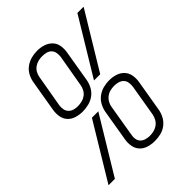

<svg xmlns="http://www.w3.org/2000/svg" viewBox="-236 -858 981 981"><g transform="rotate(-45 254.5 -368.0)"><path d="M151 -359Q128 -359 105.5 -365.5Q83 -372 68 -388Q53 -404 49 -426.5Q45 -449 49 -473L78 -645Q82 -667 93 -687Q104 -707 122.5 -720Q141 -733 162 -738.5Q183 -744 205 -744Q229 -744 250.5 -737Q272 -730 287.5 -714.5Q303 -699 307 -676Q311 -653 307 -630L278 -457Q274 -436 263 -416Q252 -396 234 -383Q216 -370 194 -364.5Q172 -359 151 -359ZM303 -431 487 -735H532L348 -431ZM152 -396Q166 -396 181 -399.5Q196 -403 208.5 -412Q221 -421 228.5 -435Q236 -449 238 -463L268 -636Q270 -650 267.5 -664.5Q265 -679 255.5 -689Q246 -699 232 -702.5Q218 -706 203 -706Q189 -706 174.5 -702.5Q160 -699 147.5 -690Q135 -681 127.5 -667.5Q120 -654 118 -639L88 -467Q86 -452 88.5 -438Q91 -424 100.5 -414Q110 -404 123.5 -400Q137 -396 152 -396ZM305 8Q281 8 259 1.5Q237 -5 222 -20.5Q207 -36 202.5 -59Q198 -82 202 -105L231 -278Q235 -299 246 -319Q257 -339 275.5 -352.5Q294 -366 315.5 -371.5Q337 -377 358 -377Q382 -377 404 -370Q426 -363 441 -347Q456 -331 460 -308.5Q464 -286 460 -262L431 -90Q427 -68 416 -48.5Q405 -29 387 -15.5Q369 -2 347.5 3Q326 8 305 8ZM305 -29Q320 -29 334.5 -32.5Q349 -36 361.5 -45Q374 -54 381.5 -67.5Q389 -81 392 -96L421 -268Q423 -283 420.5 -297.5Q418 -312 408.5 -321.5Q399 -331 385.5 -335Q372 -339 357 -339Q342 -339 327.5 -335.5Q313 -332 300.5 -322.5Q288 -313 280.5 -299.5Q273 -286 271 -272L242 -99Q239 -85 241.5 -70.5Q244 -56 253.5 -46.5Q263 -37 277 -33Q291 -29 305 -29ZM-23 0 161 -304H207L23 0Z"/></g></svg>

Font: iosevka_custom_sans_ss08 XLt
Style: Italic
Weight: 200
Italic angle: -10°
Designer: Belleve Invis
Foundry: Belleve Invis
Version: Version 10.3.0; ttfautohint (v1.8.3)